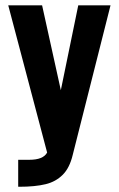

<svg xmlns="http://www.w3.org/2000/svg" viewBox="-20 -548 449 726"><path d="M397.9 -527.8 254.9 38.1Q243.2 86.9 217.3 112.8Q190.9 139.2 152.8 148.4Q112.8 158.2 53.2 158.2H48.8V56.2H90.8Q143.6 56.2 158.2 28.8L11.2 -527.8H139.2L210 -207L275.9 -527.8Z"/></svg>

Font: D-DIN Condensed
Style: DINCondensed-Bold
Weight: 700
Width: 3
Designer: Charles Nix
Foundry: Datto Inc.
Version: Version 1.10